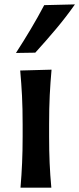

<svg xmlns="http://www.w3.org/2000/svg" viewBox="-20 -862 364 882"><path d="M74.2 0Q79.1 -58.6 81.5 -113.5Q84 -168.5 84 -235.4V-289.1Q84 -364.7 81.1 -422.1Q78.1 -479.5 72.8 -538.1L216.8 -542Q211.4 -482.4 208.5 -424.3Q205.6 -366.2 205.6 -289.1V-235.4Q205.6 -168.5 208 -113.5Q210.4 -58.6 215.8 0ZM53.2 -618.7Q88.9 -673.8 121.6 -728.8Q154.3 -783.7 183.1 -838.4L324.2 -841.8Q284.2 -784.7 237.8 -729.5Q191.4 -674.3 142.1 -620.1Z"/></svg>

Font: Pinar DS1 SemiBold
Style: Regular
Weight: 600
Designer: Amin Abedi
Version: Version 3.000